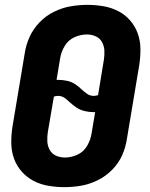

<svg xmlns="http://www.w3.org/2000/svg" viewBox="-20 -763 616 791"><path d="M245 8Q280 8 314.5 2Q349 -4 382.5 -20.5Q416 -37 442.5 -64Q469 -91 483.5 -124Q498 -157 503 -192L554 -497Q559 -530 558.5 -563.5Q558 -597 547 -626.5Q536 -656 515.5 -679.5Q495 -703 466.5 -717.5Q438 -732 405.5 -737.5Q373 -743 340 -743Q306 -743 271 -737Q236 -731 202.5 -714.5Q169 -698 143 -671Q117 -644 102 -611Q87 -578 82 -544L31 -239Q26 -205 26.5 -172Q27 -139 38 -109Q49 -79 70 -55.5Q91 -32 119 -17.5Q147 -3 179.5 2.5Q212 8 245 8ZM366 -368Q351 -368 339.5 -376Q328 -384 318 -393Q305 -406 290 -416Q275 -426 256.5 -430Q238 -434 219 -434H213L228 -524Q232 -549 246.5 -573.5Q261 -598 286.5 -609.5Q312 -621 338 -621Q357 -621 374 -613.5Q391 -606 400 -590Q409 -574 410 -555Q411 -536 408 -517L384 -371Q374 -368 366 -368ZM248 -114Q228 -114 211 -121.5Q194 -129 185 -145Q176 -161 175 -180Q174 -199 177 -219L202 -365Q211 -368 219 -368Q234 -368 245.5 -360Q257 -352 267 -342Q280 -330 295 -320Q310 -310 328.5 -305.5Q347 -301 366 -301H372L357 -212Q353 -186 338.5 -161.5Q324 -137 298.5 -125.5Q273 -114 248 -114Z"/></svg>

Font: Iosevka Sparkle Heavy
Style: Italic
Weight: 900
Italic angle: -9°
Designer: Belleve Invis
Foundry: Belleve Invis
Version: Version 4.5.0; ttfautohint (v1.8.3)